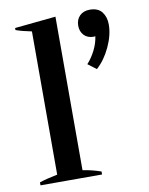

<svg xmlns="http://www.w3.org/2000/svg" viewBox="-81 -769 642 829"><g transform="rotate(-10 240.0 -355.0)"><path d="M319 -480Q340 -503 355 -533Q370 -563 374 -593L367 -592Q340 -592 324.5 -608.5Q309 -625 309 -650Q309 -677 325.5 -693.5Q342 -710 370 -710Q406 -710 423 -688Q440 -666 440 -633Q440 -587 416 -535.5Q392 -484 356 -452ZM29 -13Q58 -23 108 -33V-661Q67 -669 39 -679V-688L219 -706V-33Q263 -26 299 -13V0H29Z"/></g></svg>

Font: Trirong Medium
Style: Regular
Weight: 500
Designer: Katatrad Team
Foundry: CadsonDemak
Version: Version 1.001